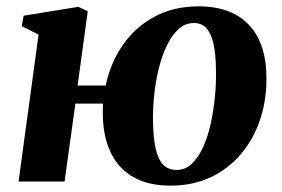

<svg xmlns="http://www.w3.org/2000/svg" viewBox="-20 -572 889 605"><path d="M224.5 -302.5H313Q328 -374 367.2 -430.5Q406.5 -487 467 -519.5Q527.5 -552 605.5 -552Q674.5 -552 721.8 -526.2Q769 -500.5 793.8 -451.5Q818.5 -402.5 819.5 -332.5Q821 -262 801 -199.5Q781 -137 741.5 -89.2Q702 -41.5 645.2 -14.2Q588.5 13 517.5 13Q448.5 13 401.5 -13.2Q354.5 -39.5 330 -89Q305.5 -138.5 304 -207.5Q304 -217 304.2 -226.5Q304.5 -236 304.5 -245.5H217.5L183.5 0H38.5L101.5 -463L48.5 -489.5L54.5 -522.5L227 -550.5L256.5 -536.5ZM591 -499.5Q563.5 -499.5 542.2 -480Q521 -460.5 505.5 -428Q490 -395.5 480 -355Q470 -314.5 465.8 -271.8Q461.5 -229 462 -190Q463 -136 471 -102Q479 -68 495 -52.2Q511 -36.5 536.5 -36.5Q564 -36.5 584.5 -56Q605 -75.5 620 -108.5Q635 -141.5 644 -182.5Q653 -223.5 657.2 -267Q661.5 -310.5 660.5 -350.5Q660 -404 652 -436.8Q644 -469.5 629 -484.5Q614 -499.5 591 -499.5Z"/></svg>

Font: Merriweather 60pt ExtraBold
Style: Italic
Weight: 800
Italic angle: -7.8°
Version: Version 2.101